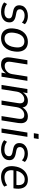

<svg xmlns="http://www.w3.org/2000/svg" viewBox="1423 -2165 751 3637"><g transform="rotate(90 1798.5 -346.5)"><path d="M204 9Q150 9 102.5 -6.5Q55 -22 25 -49L56 -104Q77 -86 102 -75Q127 -64 154 -59Q181 -54 208 -54Q259 -54 291 -74.5Q323 -95 328 -130Q332 -161 316.5 -179Q301 -197 265 -205L184 -222Q127 -234 100.5 -268Q74 -302 82 -360Q87 -401 113 -432Q139 -463 182.5 -481Q226 -499 281 -499Q312 -499 341.5 -492.5Q371 -486 396.5 -473Q422 -460 438 -441L407 -386Q382 -413 346.5 -425Q311 -437 275 -437Q225 -437 193 -415.5Q161 -394 156 -356Q153 -327 166.5 -308.5Q180 -290 215 -282L294 -266Q355 -252 382.5 -218.5Q410 -185 402 -127Q397 -86 371 -55Q345 -24 302 -7.5Q259 9 204 9Z M706 9Q638 9 593 -21Q548 -51 529 -108.5Q510 -166 522 -247Q529 -307 550.5 -353.5Q572 -400 604.5 -432.5Q637 -465 679.5 -482Q722 -499 772 -499Q840 -499 884.5 -469Q929 -439 947.5 -381.5Q966 -324 955 -244Q948 -184 926.5 -137Q905 -90 872.5 -57.5Q840 -25 798 -8Q756 9 706 9ZM710 -57Q754 -57 788 -79.5Q822 -102 844.5 -146Q867 -190 875 -252Q888 -343 858.5 -388Q829 -433 766 -433Q723 -433 688.5 -411Q654 -389 632 -345.5Q610 -302 601 -239Q589 -148 618.5 -102.5Q648 -57 710 -57Z M1204 9Q1153 9 1119.5 -11Q1086 -31 1073 -72.5Q1060 -114 1070 -175L1120 -490H1201L1152 -180Q1145 -139 1151.5 -112.5Q1158 -86 1178 -73Q1198 -60 1230 -60Q1270 -60 1302 -78.5Q1334 -97 1356 -128.5Q1378 -160 1384 -201L1430 -490H1511L1433 0H1357L1372 -102H1378Q1351 -49 1306 -20Q1261 9 1204 9Z M1589 0 1667 -490H1744L1727 -388H1722Q1747 -439 1792 -469Q1837 -499 1892 -499Q1948 -499 1980 -470.5Q2012 -442 2017 -389H2012Q2037 -439 2082 -469Q2127 -499 2186 -499Q2233 -499 2264 -479Q2295 -459 2307 -418Q2319 -377 2310 -315L2260 0H2179L2228 -310Q2235 -353 2229.5 -379.5Q2224 -406 2206 -418.5Q2188 -431 2157 -431Q2119 -431 2088.5 -413Q2058 -395 2037.5 -363.5Q2017 -332 2010 -289L1965 0H1884L1933 -310Q1941 -353 1934 -379.5Q1927 -406 1909 -418.5Q1891 -431 1862 -431Q1835 -431 1810.5 -420Q1786 -409 1766.5 -390Q1747 -371 1734 -345.5Q1721 -320 1716 -290L1670 0Z M2503 -612 2518 -702H2613L2598 -612ZM2413 0 2491 -490H2572L2494 0Z M2814 9Q2760 9 2712.5 -6.5Q2665 -22 2635 -49L2666 -104Q2687 -86 2712 -75Q2737 -64 2764 -59Q2791 -54 2818 -54Q2869 -54 2901 -74.5Q2933 -95 2938 -130Q2942 -161 2926.5 -179Q2911 -197 2875 -205L2794 -222Q2737 -234 2710.5 -268Q2684 -302 2692 -360Q2697 -401 2723 -432Q2749 -463 2792.5 -481Q2836 -499 2891 -499Q2922 -499 2951.5 -492.5Q2981 -486 3006.5 -473Q3032 -460 3048 -441L3017 -386Q2992 -413 2956.5 -425Q2921 -437 2885 -437Q2835 -437 2803 -415.5Q2771 -394 2766 -356Q2763 -327 2776.5 -308.5Q2790 -290 2825 -282L2904 -266Q2965 -252 2992.5 -218.5Q3020 -185 3012 -127Q3007 -86 2981 -55Q2955 -24 2912 -7.5Q2869 9 2814 9Z M3334 9Q3259 9 3210 -20.5Q3161 -50 3140.5 -107Q3120 -164 3131 -245Q3141 -323 3175 -379.5Q3209 -436 3262.5 -467.5Q3316 -499 3384 -499Q3450 -499 3490.5 -469.5Q3531 -440 3546 -385Q3561 -330 3551 -255L3547 -226H3190L3199 -282H3501L3482 -265Q3491 -323 3482.5 -361Q3474 -399 3448.5 -419Q3423 -439 3380 -439Q3336 -439 3301.5 -417.5Q3267 -396 3244.5 -356.5Q3222 -317 3212 -264L3209 -241Q3198 -180 3210.5 -139Q3223 -98 3256 -77Q3289 -56 3340 -56Q3378 -56 3417 -68Q3456 -80 3491 -107L3515 -51Q3478 -20 3429 -5.5Q3380 9 3334 9Z"/></g></svg>

Font: Nunito Sans 10pt SemiCondensed
Style: Italic
Weight: 400
Width: 4
Italic angle: -9°
Designer: Vernon Adams
Foundry: Vernon Adams
Version: Version 3.101;gftools[0.9.27]